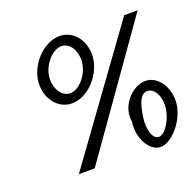

<svg xmlns="http://www.w3.org/2000/svg" viewBox="-110 -706 847 832"><g transform="rotate(-20 314.0 -290.0)"><path d="M94 -445C82 -369 129 -298 199 -298C269 -298 338 -369 350 -445C362 -521 316 -591 246 -591C176 -591 106 -521 94 -445ZM145 -445C153 -496 197 -547 239 -547C281 -547 307 -496 299 -445C291 -394 248 -342 206 -342C164 -342 137 -394 145 -445ZM121 0H194L603 -580H541ZM415 -135C403 -59 447 11 495 11C543 11 610 -59 622 -135C634 -211 589 -281 529 -281C469 -281 401 -211 415 -135ZM467 -136C475 -187 486 -237 522 -237C558 -237 580 -187 572 -136C564 -85 531 -33 502 -33C473 -33 459 -85 467 -136Z"/></g></svg>

Font: Charger Sport
Style: DfNrwObl
Weight: 400
Designer: Jasper
Foundry: Cannot Into Space Fonts
Version: Version 1.1